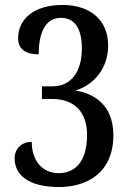

<svg xmlns="http://www.w3.org/2000/svg" viewBox="-20 -744 520 774"><path d="M218 10C325 10 437 -43 437 -199C437 -325 354 -368 284 -379C360 -402 416 -470 416 -560C416 -665 342 -724 232 -724C113 -724 53 -664 53 -590C53 -541 90 -525 136 -525C136 -604 158 -672 226 -672C283 -672 310 -626 310 -549C310 -455 267 -396 192 -396H149V-345H190C283 -345 331 -289 331 -200C331 -87 278 -46 217 -46C148 -46 108 -99 108 -172C69 -172 39 -147 39 -105C39 -42 91 10 218 10Z"/></svg>

Font: Noto Serif Myanmar Condensed Medium
Style: Regular
Weight: 500
Width: 3
Designer: Ben Mitchell and the Monotype Design Team
Foundry: Monotype Imaging Inc.
Version: Version 2.106